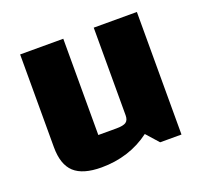

<svg xmlns="http://www.w3.org/2000/svg" viewBox="-96 -611 781 736"><g transform="rotate(-20 295.0 -243.0)"><path d="M530.8 -500V0H443.8L399.3 -50Q357 -18.2 306.9 -2.2Q256.7 13.8 200.3 13.8Q124.7 13.8 89.6 -18.5Q54.6 -50.9 54.6 -121.6V-500H230.6V-107.3H304.8Q332.8 -107.3 343.8 -115.1Q354.8 -122.9 354.8 -142.5V-500Z"/></g></svg>

Font: Changa
Style: Regular
Weight: 400
Designer: Eduardo Rodriguez Tunni
Foundry: Eduardo Rodriguez Tunni
Version: Version 3.003